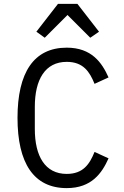

<svg xmlns="http://www.w3.org/2000/svg" viewBox="-20 -955 640 987"><path d="M323 12C451 12 504 -65 538 -141L466 -174C441 -112 408 -61 323 -61C212 -61 159 -152 159 -292V-406C159 -546 212 -637 323 -637C408 -637 441 -586 466 -524L538 -557C504 -633 451 -710 323 -710C153 -710 70 -581 70 -349C70 -117 153 12 323 12ZM278 -935 167 -792 210 -761 327 -878 444 -761 489 -792 378 -935Z"/></svg>

Font: IBM Plex Mono
Style: Regular
Weight: 400
Monospace: yes
Designer: Mike Abbink, Paul van der Laan, Pieter van Rosmalen
Foundry: Bold Monday
Version: Version 2.004